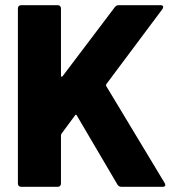

<svg xmlns="http://www.w3.org/2000/svg" viewBox="-20 -720 671 740"><path d="M49 -12V-688Q49 -693 52.5 -696.5Q56 -700 61 -700H203Q208 -700 211.5 -696.5Q215 -693 215 -688V-428Q215 -425 217 -424.5Q219 -424 221 -426L423 -693Q429 -700 437 -700H599Q609 -700 609 -693Q609 -690 606 -685L390 -396Q388 -391 389 -389L615 -14Q617 -10 617 -7Q617 0 607 0H448Q438 0 433 -8L276 -275Q273 -281 269 -275L218 -206Q215 -202 215 -198V-12Q215 -7 211.5 -3.5Q208 0 203 0H61Q56 0 52.5 -3.5Q49 -7 49 -12Z"/></svg>

Font: Barlow GEO ExtraBold
Style: Regular
Weight: 800
Designer: Jeremy Tribby
Foundry: Tribby Type
Version: Version 1.408